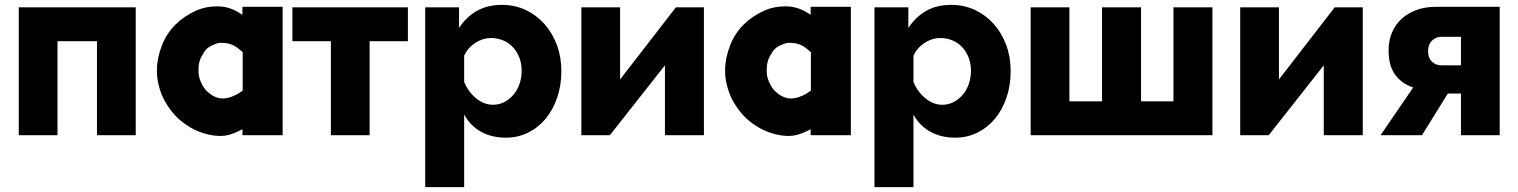

<svg xmlns="http://www.w3.org/2000/svg" viewBox="-20 -555 6232 788"><path d="M537 0H378V-386H216V0H57V-525H537Z M887 3Q837 3 787 -19Q738 -41 701 -79Q679 -102 660 -134Q641 -165 631 -207Q624 -235 624 -262Q624 -264 624 -268Q624 -316 645 -370Q664 -418 700 -454Q735 -489 786 -512Q824 -529 873 -529Q926 -529 975 -494V-527H1140V0H975V-25Q969 -21 960 -17Q919 3 887 3ZM893 -151Q895 -151 897 -151Q906 -151 922 -155Q929 -157 947 -165Q958 -170 976 -183V-341Q966 -350 953 -360L951 -361Q942 -368 931 -372Q912 -379 894 -379Q892 -379 890 -379Q889 -379 887 -379Q877 -380 858 -372Q836 -363 827 -353Q816 -341 806 -321Q796 -302 795 -277Q794 -258 796 -246Q799 -229 807 -213Q816 -193 831 -179Q846 -165 862 -158Q878 -151 893 -151Z M1497 0H1338V-386H1180V-525H1654V-386H1497Z M2057 10Q1997 10 1953 -15Q1909 -40 1885 -85V213H1725V-525H1864V-440Q1893 -485 1936.5 -510Q1980 -535 2040 -535Q2093 -535 2137.5 -514Q2182 -493 2214.5 -456.5Q2247 -420 2265.5 -370.5Q2284 -321 2284 -264Q2284 -205 2267 -155Q2250 -105 2220 -68.5Q2190 -32 2148 -11Q2106 10 2057 10ZM2003 -125Q2029 -125 2050.5 -136.5Q2072 -148 2088 -167Q2104 -186 2112.5 -211.5Q2121 -237 2121 -265Q2121 -294 2111.5 -318.5Q2102 -343 2085.5 -361Q2069 -379 2045.5 -389Q2022 -399 1995 -399Q1962 -399 1931.5 -379.5Q1901 -360 1885 -327V-219Q1901 -179 1933.5 -152Q1966 -125 2003 -125Z M2525 -229 2754 -525H2869V0H2709V-287L2483 0H2366V-525H2525Z M3219 3Q3169 3 3119 -19Q3070 -41 3033 -79Q3011 -102 2992 -134Q2973 -165 2963 -207Q2956 -235 2956 -262Q2956 -264 2956 -268Q2956 -316 2977 -370Q2996 -418 3032 -454Q3067 -489 3118 -512Q3156 -529 3205 -529Q3258 -529 3307 -494V-527H3472V0H3307V-25Q3301 -21 3292 -17Q3251 3 3219 3ZM3225 -151Q3227 -151 3229 -151Q3238 -151 3254 -155Q3261 -157 3279 -165Q3290 -170 3308 -183V-341Q3298 -350 3285 -360L3283 -361Q3274 -368 3263 -372Q3244 -379 3226 -379Q3224 -379 3222 -379Q3221 -379 3219 -379Q3209 -380 3190 -372Q3168 -363 3159 -353Q3148 -341 3138 -321Q3128 -302 3127 -277Q3126 -258 3128 -246Q3131 -229 3139 -213Q3148 -193 3163 -179Q3178 -165 3194 -158Q3210 -151 3225 -151Z M3901 10Q3841 10 3797 -15Q3753 -40 3729 -85V213H3569V-525H3708V-440Q3737 -485 3780.5 -510Q3824 -535 3884 -535Q3937 -535 3981.5 -514Q4026 -493 4058.5 -456.5Q4091 -420 4109.5 -370.5Q4128 -321 4128 -264Q4128 -205 4111 -155Q4094 -105 4064 -68.5Q4034 -32 3992 -11Q3950 10 3901 10ZM3847 -125Q3873 -125 3894.5 -136.5Q3916 -148 3932 -167Q3948 -186 3956.5 -211.5Q3965 -237 3965 -265Q3965 -294 3955.5 -318.5Q3946 -343 3929.5 -361Q3913 -379 3889.5 -389Q3866 -399 3839 -399Q3806 -399 3775.5 -379.5Q3745 -360 3729 -327V-219Q3745 -179 3777.5 -152Q3810 -125 3847 -125Z M4210 0V-525H4369V-139H4503V-525H4663V-139H4796V-525H4956V0Z M5229 -229 5458 -525H5573V0H5413V-287L5187 0H5070V-525H5229Z M5780 -196Q5732 -212 5705.5 -249Q5679 -286 5679 -348Q5679 -390 5693.5 -423Q5708 -456 5734 -479Q5760 -502 5795 -514.5Q5830 -527 5872 -527H6135V0H5976V-171H5922L5816 0H5646ZM5976 -287V-404H5895Q5874 -404 5857.5 -388.5Q5841 -373 5841 -345Q5841 -318 5856.5 -302.5Q5872 -287 5895 -287Z"/></svg>

Font: Oxford Sans
Style: Regular
Weight: 800
Designer: Matt McInerney, Pablo Impallari, Rodrigo Fuenzalida
Foundry: Matt McInerney, Pablo Impallari, Rodrigo Fuenzalida
Version: Version 3.000g; ttfautohint (v1.5) -l 8 -r 28 -G 28 -x 14 -D